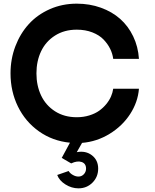

<svg xmlns="http://www.w3.org/2000/svg" viewBox="-20 -780 855 1060"><path d="M403.8 -132.8Q440.9 -132.8 473.1 -142.8Q505.4 -152.8 527.8 -168.9Q550.3 -185.1 567.1 -205.8Q584 -226.6 593 -247.8Q602.1 -269 605 -290H747.1Q741.2 -216.3 698.5 -150.4Q655.8 -84.5 585.4 -41.3Q515.1 2 433.1 8.8L403.8 60.1Q453.1 50.8 487.5 77.4Q522 104 522 150.9Q522 196.8 490.5 228.3Q459 259.8 413.1 259.8Q375.5 259.8 341.3 238.3Q307.1 216.8 295.9 186L358.9 164.1Q366.2 176.8 382.1 185.8Q397.9 194.8 413.1 194.8Q430.7 194.8 442.9 181.9Q455.1 168.9 455.1 150.9Q455.1 123 431.2 114.5Q407.2 106 373 122.1L320.8 91.8L366.2 7.8Q270.5 -1.5 195.3 -54.7Q120.1 -107.9 79.1 -191.7Q38.1 -275.4 38.1 -375Q38.1 -454.1 64.9 -524.7Q91.8 -595.2 139.2 -647.2Q186.5 -699.2 255.1 -729.5Q323.7 -759.8 403.8 -759.8Q475.1 -759.8 536.9 -737.5Q598.6 -715.3 643.3 -675.8Q688 -636.2 715.3 -579.3Q742.7 -522.5 747.1 -455.1H605Q601.6 -482.9 588.4 -510Q575.2 -537.1 552 -561.5Q528.8 -585.9 490.2 -601.1Q451.7 -616.2 403.8 -616.2Q335 -616.2 283.9 -583.7Q232.9 -551.3 207 -497.1Q181.2 -442.9 181.2 -375Q181.2 -307.1 207 -252.7Q232.9 -198.2 283.9 -165.5Q335 -132.8 403.8 -132.8Z"/></svg>

Font: Oakes Grotesk Bold
Style: Regular
Weight: 700
Designer: Samuel Oakes
Foundry: Samuel Oakes
Version: Version 1.000;PS 001.000;hotconv 1.0.88;makeotf.lib2.5.64775